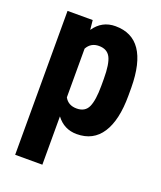

<svg xmlns="http://www.w3.org/2000/svg" viewBox="-137 -626 770 917"><g transform="rotate(20 247.5 -167.5)"><path d="M324.2 -282.2Q324.2 -358.9 307.6 -390.6Q291 -422.4 249 -422.4Q208 -422.4 188.5 -386.7V-139.2Q207 -105 250 -105Q293 -105 308.6 -139.6Q324.2 -174.3 324.2 -247.6ZM291 -538.1Q460 -538.1 461.9 -288.1V-247.6Q461.9 -123 418.9 -56.6Q376 9.8 292 9.8Q227.5 9.8 188.5 -42.5V203.1H50.3V-528.3H178.2L183.1 -480Q222.7 -538.1 291 -538.1Z"/></g></svg>

Font: RobotoCondensed-Bold
Style: Bold
Weight: 700
Designer: Google
Version: Version 2.001240; 2014